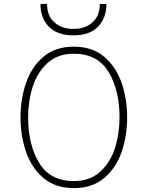

<svg xmlns="http://www.w3.org/2000/svg" viewBox="-20 -951 756 983"><path d="M85 -350Q85 -443 113 -525.5Q141 -608 202 -660Q263 -712 358 -712Q453 -712 514 -660Q575 -608 603 -525.5Q631 -443 631 -350Q631 -257 603 -174.5Q575 -92 514 -40Q453 12 358 12Q263 12 202 -40Q141 -92 113 -174.5Q85 -257 85 -350ZM592 -350Q592 -490 535.5 -583Q479 -676 358 -676Q276 -676 223.5 -628.5Q171 -581 147.5 -507Q124 -433 124 -350Q124 -210 180.5 -117Q237 -24 358 -24Q440 -24 492.5 -71.5Q545 -119 568.5 -193Q592 -267 592 -350ZM187 -931H221Q221 -869 259 -836Q297 -803 356 -803Q415 -803 453 -836Q491 -869 491 -931H525Q525 -860 482.5 -815Q440 -770 356 -770Q272 -770 229.5 -815Q187 -860 187 -931Z"/></svg>

Font: Overpass Thin
Style: Regular
Weight: 100
Designer: Delve Withrington, Thomas Jockin
Foundry: Delve Fonts
Version: Version 3.000;DELV;Overpass